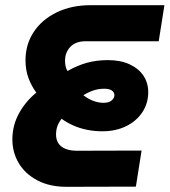

<svg xmlns="http://www.w3.org/2000/svg" viewBox="-20 -720 654 740"><path d="M236.7 0Q170.7 0 123.7 -25Q76.7 -50 52.2 -91.3Q27.7 -132.7 27.7 -183Q27.7 -236.3 53 -282.7Q78.3 -329 120 -363Q101 -388.7 89.7 -419.5Q78.3 -450.3 78.3 -487.3Q78.3 -549.3 110.3 -597.3Q142.3 -645.3 199.2 -672.7Q256 -700 329 -700H613.7L591.7 -561H309.7Q271.7 -561 251.2 -539.5Q230.7 -518 230.7 -486.3Q230.7 -476.7 232.5 -466Q234.3 -455.3 240.3 -446.3Q279 -468.3 316 -478.3Q353 -488.3 395.7 -488.3Q445 -488.3 479.8 -472Q514.7 -455.7 533 -428Q551.3 -400.3 551.3 -365Q551.3 -321.7 528.7 -287.5Q506 -253.3 466.2 -233.7Q426.3 -214 374 -214Q344 -214 315.8 -219.7Q287.7 -225.3 262.8 -236.3Q238 -247.3 217.3 -262.3Q206.3 -248 201.2 -233.5Q196 -219 196 -201Q196 -182 204.8 -168.2Q213.7 -154.3 231.7 -146.7Q249.7 -139 277 -139L525.7 -139.7L503.7 -0.7ZM379 -323.7Q399.7 -323.7 410.3 -332.8Q421 -342 421 -353.3Q421 -364 411.2 -371Q401.3 -378 382 -378Q361 -378 341.8 -372Q322.7 -366 301.3 -353Q320.3 -338 340.7 -330.8Q361 -323.7 379 -323.7Z"/></svg>

Font: MuseoModerno Thin
Style: Italic
Weight: 100
Italic angle: -9°
Designer: Pablo Cosgaya, Héctor Gatti, Marcela Romero, and the Authors of The MuseoModerno Project.
Foundry: Omnibus-Type Team
Version: Version 1.003